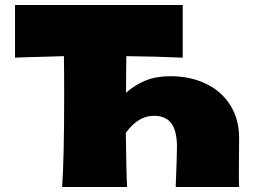

<svg xmlns="http://www.w3.org/2000/svg" viewBox="-20 -746 1014 766"><path d="M933 -62Q933 -23 934 0H681Q686 -125 686 -160Q686 -224 663.5 -254Q641 -284 594 -284Q531 -284 482 -216Q484 -52 487 0H228Q236 -119 236 -359Q236 -470 235 -522L169 -520Q83 -518 40 -516V-726H709V-516Q593 -521 484 -522Q483 -476 483 -376Q519 -408 561.5 -425Q604 -442 660 -442Q739 -442 801.5 -412Q864 -382 899 -326Q934 -270 934 -195Z"/></svg>

Font: Dela Gothic One
Style: Regular
Weight: 400
Designer: aratakana
Foundry: aratakana
Version: Version 1.004